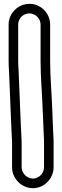

<svg xmlns="http://www.w3.org/2000/svg" viewBox="-20 -763 325 1003"><path d="M75 -635C75 -666 101 -693 133 -693C165 -693 192 -666 192 -635V-443C192 -357 200 -275 203 -190C205 -136 208 -79 210 -27V111C210 142 183 170 152 170C121 170 93 142 93 111V-24V-25C87 -132 84 -242 79 -349L77 -396C76 -414 75 -428 75 -443ZM25 -635V-443C25 -427 26 -411 27 -392L29 -347C34 -240 37 -131 43 -23V111C43 170 93 220 152 220C211 220 260 170 260 111V-28V-29C257 -82 255 -138 253 -192C250 -279 242 -360 242 -443V-635C242 -694 193 -743 134 -743C75 -743 25 -694 25 -635Z"/></svg>

Font: Blanket
Style: BlkOutline
Weight: 900
Foundry: Cannot Into Space Fonts
Version: Version 0.9